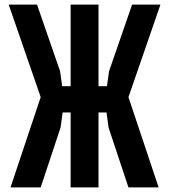

<svg xmlns="http://www.w3.org/2000/svg" viewBox="-20 -820 740 840"><path d="M26 0 158 -395 18 -800H142L243 -508L252 -443H289V-800H411V-443H448L457 -508L558 -800H682L542 -395L674 0H542L455 -262L446 -328H411V0H289V-328H254L245 -262L158 0Z"/></svg>

Font: Martian Mono Medium
Style: Regular
Weight: 500
Monospace: yes
Designer: Roman Shamin
Foundry: Evil Martians
Version: Version 1.000; ttfautohint (v1.8.4.7-5d5b)